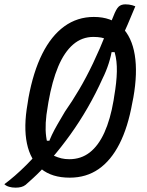

<svg xmlns="http://www.w3.org/2000/svg" viewBox="-57 -798 677 884"><path d="M566 -769Q548 -725 530.5 -684.5Q513 -644 495 -605L496 -558H442L459 -572Q455 -542 443.5 -506Q432 -470 415 -436Q384 -367 346.5 -302Q309 -237 267 -178.5Q225 -120 181 -69Q177 -64 174 -60Q171 -56 167 -51Q149 -31 131 -12.5Q113 6 95.5 22Q78 38 61 53Q52 60 40.5 63Q29 66 15 66Q6 66 -1 65Q-8 64 -15 62Q-22 60 -27.5 57Q-33 54 -37 50Q-15 34 11.5 11Q38 -12 64 -38Q90 -64 109 -86L143 -150H182L164 -132Q171 -154 182 -177Q193 -200 208 -226Q223 -252 242 -284Q275 -331 307.5 -386Q340 -441 371.5 -507Q403 -573 434 -651Q437 -657 440 -663.5Q443 -670 445 -676Q451 -688 455.5 -700Q460 -712 465 -723Q478 -757 489.5 -767.5Q501 -778 520 -778Q529 -778 536.5 -777Q544 -776 551.5 -774Q559 -772 566 -769ZM375 -720Q456 -720 503 -674Q550 -628 563.5 -545Q577 -462 557 -349L552 -324Q532 -212 493 -135.5Q454 -59 397 -19.5Q340 20 264 20Q182 20 132.5 -20.5Q83 -61 67 -137.5Q51 -214 70 -321L74 -347Q96 -467 137.5 -550Q179 -633 239 -676.5Q299 -720 375 -720ZM163 -309Q148 -227 155.5 -169.5Q163 -112 191 -81Q209 -73 225.5 -69Q242 -65 262 -65Q316 -65 356 -96Q396 -127 423.5 -187.5Q451 -248 466 -336L469 -356Q480 -419 481 -468.5Q482 -518 471.5 -555Q461 -592 440 -615Q425 -622 409 -625Q393 -628 373 -628Q320 -628 279.5 -593Q239 -558 211 -491.5Q183 -425 166 -328Z"/></svg>

Font: Rec Mono Duotone
Style: Italic
Weight: 400
Italic angle: -10°
Monospace: yes
Version: Version 1.085; ttfautohint (v1.8.4.7-5d5b)